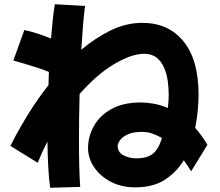

<svg xmlns="http://www.w3.org/2000/svg" viewBox="-20 -843 1040 907"><path d="M217 44Q211 3 208 -53Q205 -109 204 -174Q179 -126 158 -74L29 -154Q33 -162 55.5 -204.5Q78 -247 117 -310Q156 -373 209 -441L211 -503Q191 -512 158.5 -522.5Q126 -533 94 -542.5Q62 -552 43 -557L95 -701Q125 -695 157 -684.5Q189 -674 221 -661Q225 -710 229.5 -751.5Q234 -793 239 -823L382 -815Q377 -781 372.5 -727Q368 -673 364 -608Q429 -663 502 -699Q575 -735 653 -735Q775 -735 846.5 -648Q918 -561 918 -396Q918 -367 914.5 -324.5Q911 -282 902 -239Q917 -222 931.5 -202Q946 -182 960 -159L883 -34Q875 -47 866 -60.5Q857 -74 848 -86Q816 -32 760.5 5Q705 42 618 42Q554 42 504 16Q454 -10 425 -52.5Q396 -95 396 -144Q396 -198 423.5 -247.5Q451 -297 506.5 -328Q562 -359 646 -359Q671 -359 704 -353.5Q737 -348 773 -333Q775 -350 776 -366Q777 -382 777 -397Q777 -427 772.5 -460Q768 -493 755.5 -522.5Q743 -552 720 -570.5Q697 -589 660 -589Q603 -589 521.5 -541.5Q440 -494 356 -399Q353 -284 353 -179Q353 -110 354.5 -53Q356 4 359 40ZM536 -153Q536 -124 563 -109.5Q590 -95 624 -95Q676 -95 703 -117.5Q730 -140 745 -191Q723 -204 699.5 -212Q676 -220 650 -220Q610 -220 584.5 -208.5Q559 -197 547.5 -181.5Q536 -166 536 -153Z"/></svg>

Font: Mochiy Pop One
Style: Regular
Weight: 400
Designer: FONTDASU
Foundry: FONTDASU / Google Inc. / Adobe
Version: Version 2.000